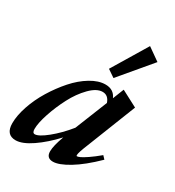

<svg xmlns="http://www.w3.org/2000/svg" viewBox="-182 -809 844 924"><g transform="rotate(30 240.0 -347.0)"><path d="M304.2 -483.9 263.2 -511.7 379.9 -705.1 449.2 -656.2ZM45.4 11.2Q-8.8 11.2 -8.8 -52.7Q-8.8 -95.2 9 -148.2Q26.9 -201.2 57.6 -251.5Q88.4 -301.8 125.7 -344Q163.1 -386.2 206.1 -412.1Q249 -438 287.6 -438Q333.5 -438 350.6 -398.4L375 -460L465.3 -412.6L357.9 -140.1Q336.9 -88.9 336.9 -74.7Q336.9 -69.8 340.3 -69.8Q345.7 -69.8 357.2 -75Q368.7 -80.1 392.8 -96.4Q417 -112.8 447.3 -138.2L462.9 -121.6Q395.5 -55.7 340.3 -22.5Q285.2 10.7 252.4 10.7Q216.3 10.7 216.3 -26.4Q216.3 -56.6 237.8 -115.7Q186.5 -60.1 134.3 -24.4Q82 11.2 45.4 11.2ZM97.7 -82Q97.7 -60.1 111.3 -60.1Q132.8 -60.1 177.5 -96.2Q222.2 -132.3 265.1 -185.1L336.9 -364.3Q324.7 -400.4 293 -400.4Q260.3 -400.4 223.6 -363Q187 -325.7 160.2 -273.9Q133.3 -222.2 115.5 -168.7Q97.7 -115.2 97.7 -82Z"/></g></svg>

Font: Elstob 14pt
Style: Bold Italic
Weight: 700
Italic angle: -20°
Designer: Peter S. Baker
Version: Version 1.015